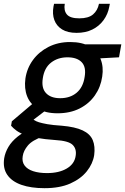

<svg xmlns="http://www.w3.org/2000/svg" viewBox="-53 -753 655 1005"><path d="M180 232Q109 232 59 214.5Q9 197 -15 162Q-39 127 -31 75Q-26 45 -9 16Q8 -13 40 -38.5Q72 -64 120 -83L173 -39Q116 -19 93 8.5Q70 36 66 64Q61 93 75.5 113Q90 133 120.5 143Q151 153 193 153Q256 153 296.5 129Q337 105 343 63Q349 27 327.5 5.5Q306 -16 236 -20Q180 -24 141 -31Q102 -38 76 -47.5Q50 -57 33 -69.5Q16 -82 5 -95L9 -118L127 -218L207 -191L76 -91L105 -140Q115 -132 125 -125Q135 -118 151 -113Q167 -108 195 -103Q223 -98 270 -95Q340 -89 379.5 -70.5Q419 -52 432.5 -19.5Q446 13 440 59Q433 104 401.5 143.5Q370 183 315 207.5Q260 232 180 232ZM248 -160Q186 -160 145.5 -184Q105 -208 89 -249Q73 -290 80 -342Q88 -396 119.5 -439Q151 -482 201 -507.5Q251 -533 314 -533Q378 -533 417.5 -509Q457 -485 473.5 -444Q490 -403 482 -352Q474 -297 443.5 -253.5Q413 -210 363.5 -185Q314 -160 248 -160ZM262 -239Q314 -239 348 -267.5Q382 -296 390 -350Q399 -402 374.5 -427.5Q350 -453 300 -453Q250 -453 214.5 -425.5Q179 -398 171 -343Q163 -292 188 -265.5Q213 -239 262 -239ZM385 -443 375 -521H582L570 -453ZM348 -581Q301 -581 272 -599Q243 -617 231.5 -648Q220 -679 227 -719L230 -733H286Q280 -698 297 -677.5Q314 -657 362 -657Q410 -657 434 -677.5Q458 -698 465 -733H522L519 -718Q512 -679 489 -647.5Q466 -616 430.5 -598.5Q395 -581 348 -581Z"/></svg>

Font: DM Sans 10pt Medium
Style: Italic
Weight: 500
Italic angle: -10°
Version: Version 4.004;gftools[0.9.30]